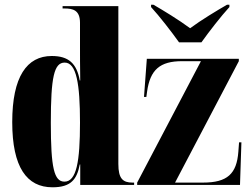

<svg xmlns="http://www.w3.org/2000/svg" viewBox="-20 -786 1055 816"><path d="M741 -606H836C868 -651 920 -718 955 -756V-766H945C905 -743 835 -701 788 -666C741 -701 672 -743 632 -766H622V-756C657 -718 709 -651 741 -606ZM203 10C282 10 307 -24 319 -87H321V0H550V-10H543C502 -10 483 -27 483 -89V-760H246V-750H254C290 -750 320 -743 320 -689V-588C320 -549 320 -505 321 -444H319C306 -517 271 -548 200 -548C94 -548 32 -460 32 -267C32 -75 94 10 203 10ZM563 0H1000L1006 -181H996L993 -141C986 -47 946 -10 843 -10H724L995 -526V-536H604L592 -374H602L605 -396C618 -490 660 -526 754 -526H834L563 -10ZM254 -14C210 -14 196 -72 196 -264C196 -459 210 -520 255 -520C305 -520 320 -429 320 -265C320 -99 305 -14 254 -14Z"/></svg>

Font: Noto Serif Display ExtraCondensed Black
Style: Regular
Weight: 900
Width: 2
Designer: Monotype Design Team
Foundry: Monotype Imaging Inc.
Version: Version 2.009